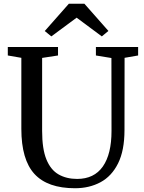

<svg xmlns="http://www.w3.org/2000/svg" viewBox="-20 -993 768 1021"><path d="M379 8Q233 8 163.2 -68Q93.5 -144 93.5 -308V-685.5L21.5 -698V-743H288.5V-698L204 -685V-297Q204 -201 226.8 -145.2Q249.5 -89.5 291.5 -65.5Q333.5 -41.5 390 -41.5Q480.5 -41.5 526.8 -107.5Q573 -173.5 573 -296.5L572.5 -684.5L490 -698V-743H714.5V-698L642.5 -685.5L642 -301.5Q642 -193 608 -124.5Q574 -56 514.5 -24Q455 8 379 8ZM346 -973H429L556.5 -828.5L521.5 -799.5L387.5 -899L253 -799.5L218 -828Z"/></svg>

Font: Merriweather Text
Style: Regular
Weight: 400
Designer: Eben Sorkin
Foundry: Eben Sorkin
Version: Version 2.100; ttfautohint (v1.7.19-72a1) -l 8 -r 50 -G 200 